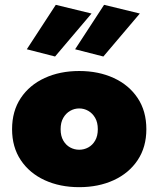

<svg xmlns="http://www.w3.org/2000/svg" viewBox="-20 -765 656 795"><path d="M208 -531 359 -709 211 -745 91 -561ZM408 -531 559 -709 411 -745 291 -561ZM30 -230Q30 -156 66 -102Q102 -48 165 -19Q228 10 308 10Q388 10 451 -19Q514 -48 550 -102Q586 -156 586 -230Q586 -305 550 -359Q514 -413 451 -442Q388 -471 308 -471Q228 -471 165 -442Q102 -413 66 -359Q30 -305 30 -230ZM231 -230Q231 -258 242 -277Q253 -296 270.5 -306Q288 -316 308 -316Q328 -316 345.5 -306Q363 -296 374 -277Q385 -258 385 -230Q385 -202 374 -183Q363 -164 345.5 -154.5Q328 -145 308 -145Q288 -145 270.5 -154.5Q253 -164 242 -183Q231 -202 231 -230Z"/></svg>

Font: Jost Black
Style: Regular
Weight: 900
Version: Version 3.710